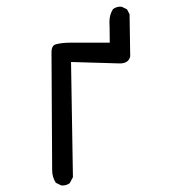

<svg xmlns="http://www.w3.org/2000/svg" viewBox="-20 -574 540 586"><path d="M169.9 -7.8Q183.6 -7.8 192.9 -15.1L202.6 -33.2L196.8 -384.8L345.2 -380.4Q367.2 -380.4 374.5 -394Q376.5 -397.5 377.4 -402.3L375.5 -530.3L367.7 -545.4L352.1 -553.2Q350.1 -553.7 346.2 -553.7Q342.3 -553.7 336.2 -552Q330.1 -550.3 324.7 -545.9Q314 -528.8 314 -507.3Q314 -505.9 314.5 -491.7Q314.9 -477.5 314.9 -452.1V-443.8H197.3Q167.5 -443.8 149.4 -438.5Q145.5 -437 143.1 -434.6Q137.2 -428.7 137.2 -414.1Q137.2 -412.6 137.2 -411.6L139.2 -54.7Q139.2 -33.2 150.4 -16.1L166.5 -8.3Q168.5 -7.8 169.9 -7.8Z"/></svg>

Font: NaikaiFont
Style: Light
Weight: 300
Version: Version 1.89